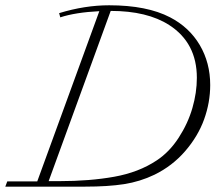

<svg xmlns="http://www.w3.org/2000/svg" viewBox="-31 -696 804 716"><path d="M-11.2 0 -3.9 -19.5H107.9L339.4 -654.3Q250.5 -649.9 193.8 -631.3L189.5 -647Q285.2 -676.3 376 -676.3Q517.1 -676.3 603.5 -631.3Q674.8 -594.2 713.9 -528.1Q752.9 -461.9 752.9 -378.9Q752.9 -314 730.2 -251Q707.5 -188 659.7 -132.6Q611.8 -77.1 544.9 -44.4Q491.2 -18.6 431.6 -9.3Q372.1 0 286.6 0ZM600.1 -602.5Q518.1 -655.3 381.8 -655.3L150.4 -20.5H189.5Q303.7 -20.5 395 -36.9Q486.3 -53.2 553.2 -97.7Q600.6 -128.9 635.3 -182.4Q669.9 -235.8 686.5 -293.2Q703.1 -350.6 703.1 -405.8Q703.1 -536.1 600.1 -602.5Z"/></svg>

Font: Elstob ExtraLight
Style: Italic
Weight: 200
Italic angle: -20°
Designer: Peter S. Baker
Version: Version 1.015